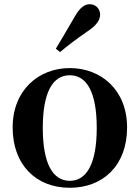

<svg xmlns="http://www.w3.org/2000/svg" viewBox="-20 -875 663 911"><path d="M311 16C469 16 583 -90 583 -270C583 -449 459 -552 311 -552C164 -552 40 -448 40 -270C40 -92 152 16 311 16ZM311 -17C230 -17 183 -100 183 -268C183 -437 230 -518 311 -518C392 -518 439 -437 439 -268C439 -100 392 -17 311 -17ZM245 -644 265 -628C300 -657 335 -685 395 -726C437 -754 455 -779 455 -806C455 -836 431 -855 407 -855C379 -855 358 -837 334 -795C295 -727 270 -686 245 -644Z"/></svg>

Font: Source Han Serif CN
Style: Bold
Weight: 700
Designer: Ryoko NISHIZUKA 西塚涼子 (kana & ideographs); Frank Grießhammer (Latin, Greek & Cyrillic); Wenlong ZHANG 张文龙 (bopomofo); San
Foundry: Adobe
Version: Version 2.003;hotconv 1.1.1;makeotfexe 2.6.0